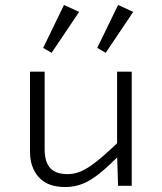

<svg xmlns="http://www.w3.org/2000/svg" viewBox="-20 -749 654 774"><path d="M511 0H456L452 -125V-460H511ZM464 -183 475 -137Q422 -83 384 -52Q346 -21 313 -8Q280 5 243 5Q172 5 136.5 -34.5Q101 -74 101 -137V-460H160V-147Q160 -97 182 -72Q204 -47 253 -47Q280 -47 307 -58.5Q334 -70 371 -99.5Q408 -129 464 -183ZM154 -556 238 -729 299 -701 188 -536ZM372 -556 456 -729 517 -701 406 -536Z"/></svg>

Font: Intel One Mono Light
Style: Regular
Weight: 300
Monospace: yes
Designer: Fred Shallcrass
Foundry: Frere-Jones Type LLC
Version: Version 1.004